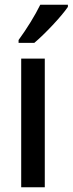

<svg xmlns="http://www.w3.org/2000/svg" viewBox="-20 -786 305 806"><path d="M265 -757V-766H149C127 -721 93 -666 58 -618V-606H124C168 -643 238 -717 265 -757ZM168 0V-540H69V0Z"/></svg>

Font: Noto Sans Tamil Condensed Medium
Style: Regular
Weight: 500
Width: 3
Designer: Jelle Bosma - Monotype Design Team
Foundry: Monotype Imaging Inc.
Version: Version 2.004